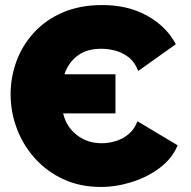

<svg xmlns="http://www.w3.org/2000/svg" viewBox="-20 -734 758 760"><path d="M379 6Q297 6 231 -24.5Q165 -55 118 -107.5Q71 -160 46.5 -225.5Q22 -291 22 -361Q22 -428 45 -491Q68 -554 114 -604.5Q160 -655 228 -684.5Q296 -714 385 -714Q487 -714 563 -671.5Q639 -629 676 -559L527 -453Q514 -488 489.5 -507Q465 -526 436.5 -533.5Q408 -541 381 -541Q324 -541 287.5 -514Q251 -487 235 -440H437V-285H230Q242 -233 283.5 -200Q325 -167 383 -167Q410 -167 438 -175.5Q466 -184 489 -203Q512 -222 524 -254L683 -159Q662 -107 613 -70Q564 -33 502 -13.5Q440 6 379 6Z"/></svg>

Font: Raleway Black
Style: Regular
Weight: 900
Designer: Matt McInerney, Pablo Impallari, Rodrigo Fuenzalida
Foundry: Matt McInerney, Pablo Impallari, Rodrigo Fuenzalida
Version: Version 4.026